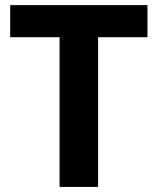

<svg xmlns="http://www.w3.org/2000/svg" viewBox="-20 -734 619 754"><path d="M365.2 -587.9H559.1V-713.9H20V-587.9H213.9V0H365.2Z"/></svg>

Font: Open Sans bold
Style: Bold
Weight: 700
Foundry: Ascender Corporation
Version: Version 1.100;PS 001.100;hotconv 1.0.88;makeotf.lib2.5.64775